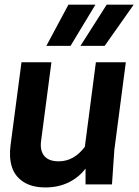

<svg xmlns="http://www.w3.org/2000/svg" viewBox="-20 -800 603 833"><path d="M442.9 -779.8H560.1L434.1 -601.1H329.1ZM276.9 -779.8H394L286.1 -601.1H181.2ZM73.2 -529.8H203.1L158.2 -188Q152.8 -147 172.1 -123.5Q191.4 -100.1 234.9 -100.1Q300.8 -100.1 348.1 -163.1L396 -529.8H525.9L476.1 -149.9L465.8 0H351.1V-68.8Q322.8 -30.8 278.1 -8.8Q233.4 13.2 176.8 13.2Q118.7 13.2 81.5 -11Q44.4 -35.2 31.5 -75.9Q18.6 -116.7 25.9 -170.9Z"/></svg>

Font: Cooper Hewitt
Style: Semibold Italic
Weight: 710
Designer: Village Type and Design LLC
Foundry: Cooper Hewitt Smithsonian Design Museum
Version: 1.000